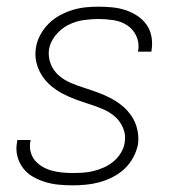

<svg xmlns="http://www.w3.org/2000/svg" viewBox="-20 -548 540 576"><path d="M198 8Q177 8 156 6Q135 4 115.5 -2Q96 -8 78.5 -18Q61 -28 49 -44Q37 -60 32 -80Q27 -100 31 -121Q31 -123 31.5 -124.5Q32 -126 32 -128H72Q72 -127 71.5 -125.5Q71 -124 71 -123Q68 -107 72 -92Q76 -77 85.5 -66Q95 -55 108 -47.5Q121 -40 136 -36Q151 -32 166.5 -30.5Q182 -29 198 -29Q214 -29 229.5 -30Q245 -31 261 -35Q277 -39 292.5 -46Q308 -53 321 -64Q334 -75 343 -90Q352 -105 354 -120Q358 -143 349.5 -163.5Q341 -184 325 -198Q309 -212 289 -220.5Q269 -229 248.5 -235.5Q228 -242 207.5 -249.5Q187 -257 168 -267Q149 -277 133 -290.5Q117 -304 105.5 -322Q94 -340 89 -361.5Q84 -383 88 -406Q91 -425 101 -443.5Q111 -462 126 -477Q141 -492 159.5 -502Q178 -512 197.5 -518Q217 -524 236.5 -526Q256 -528 275 -528Q296 -528 316.5 -526Q337 -524 355.5 -518Q374 -512 390.5 -501.5Q407 -491 418.5 -475.5Q430 -460 434 -440Q438 -420 435 -400Q435 -398 434.5 -396.5Q434 -395 434 -393H394Q394 -395 394 -396Q394 -397 395 -398Q398 -421 388.5 -441Q379 -461 361 -472.5Q343 -484 320.5 -487.5Q298 -491 275 -491Q253 -491 229.5 -487.5Q206 -484 184.5 -473Q163 -462 147 -442.5Q131 -423 127 -400Q124 -377 132 -356.5Q140 -336 156 -322Q172 -308 192 -299.5Q212 -291 232.5 -284.5Q253 -278 273.5 -270.5Q294 -263 313 -253Q332 -243 348 -229.5Q364 -216 375.5 -198.5Q387 -181 392 -159Q397 -137 394 -115Q390 -95 379.5 -75.5Q369 -56 353.5 -41.5Q338 -27 318.5 -17Q299 -7 279 -1.5Q259 4 238.5 6Q218 8 198 8Z"/></svg>

Font: Iosevka SS04 Extralight
Style: Italic
Weight: 200
Italic angle: -9°
Monospace: yes
Designer: Belleve Invis
Foundry: Belleve Invis
Version: Version 19.0.0; ttfautohint (v1.8.4)